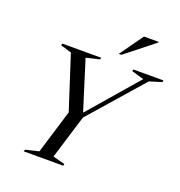

<svg xmlns="http://www.w3.org/2000/svg" viewBox="-159 -1051 1106 1183"><g transform="rotate(20 394.0 -459.0)"><path d="M668 -670 587.5 -693 590.5 -705H788L785 -693L705 -668.5L399.5 -320L311.5 -32.5L390 -12L387 0H128L132 -12L219 -33L306.5 -320L193 -671.5L121.5 -693L124 -705H379.5L376.5 -693L289 -672.5L394.5 -335.5L379.5 -336ZM473 -764.5 582.5 -918H678.5L677.5 -913L490 -764.5Z"/></g></svg>

Font: Newsreader 60pt
Style: Italic
Weight: 400
Italic angle: -17°
Designer: Hugues Gentile
Foundry: Production Type
Version: Version 1.003